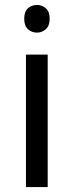

<svg xmlns="http://www.w3.org/2000/svg" viewBox="-20 -757 298 777"><path d="M130 -737Q150 -737 165.5 -723.5Q181 -710 181 -681Q181 -653 165.5 -639Q150 -625 130 -625Q108 -625 93 -639Q78 -653 78 -681Q78 -710 93 -723.5Q108 -737 130 -737ZM173 -536V0H85V-536Z"/></svg>

Font: Noto Sans Modi
Style: Regular
Weight: 400
Designer: Monotype Design Team
Foundry: Monotype Imaging Inc.
Version: Version 2.003; ttfautohint (v1.8.4.7-5d5b)